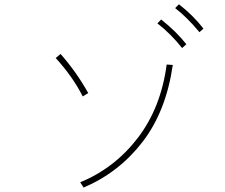

<svg xmlns="http://www.w3.org/2000/svg" viewBox="-20 -845 1040 887"><path d="M789.1 -807.6 806.6 -825.2Q871.1 -775.4 919.9 -712.9L901.4 -696.3Q843.8 -765.6 789.1 -807.6ZM707 -737.3 724.6 -754.9Q795.9 -698.2 840.8 -640.6L821.3 -623Q770.5 -687.5 707 -737.3ZM237.3 -577.1 259.8 -595.7Q333 -512.7 387.7 -415L362.3 -399.4Q316.4 -490.2 237.3 -577.1ZM350.6 -2.9Q509.8 -68.4 616.7 -208Q723.6 -347.7 750 -546.9L778.3 -544.9Q747.1 -330.1 638.2 -189Q529.3 -47.9 366.2 21.5Z"/></svg>

Font: Gothic A1 Thin
Style: Regular
Weight: 250
Designer: HanYang I&C Co.,Ltd.
Foundry: HanYang I&C Co.,Ltd.
Version: Version 2.50